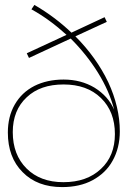

<svg xmlns="http://www.w3.org/2000/svg" viewBox="-20 -762 549 782"><path d="M421 -427C389 -494 344 -557 287 -614L415 -673L406 -692L271 -629C227 -671 177 -709 120 -742L108 -724C159 -696 206 -661 251 -620L89 -545L98 -526L268 -605C311 -562 348 -516 379 -466C410 -416 432 -366 445 -315C429 -352 402 -382 365 -405C328 -427 286 -438 239 -438C194 -438 154 -429 120 -412C85 -394 59 -369 40 -336C21 -303 12 -265 12 -222C12 -155 32 -101 72 -61C112 -20 166 0 233 0C280 0 322 -9 357 -28C392 -47 420 -73 439 -108C458 -142 468 -182 468 -227C468 -293 452 -360 421 -427ZM391 -74C353 -38 302 -20 238 -20C175 -20 125 -39 88 -76C51 -113 32 -162 32 -224C32 -283 51 -331 89 -366C126 -401 176 -418 239 -418C302 -418 353 -400 391 -363C429 -326 448 -277 448 -216C448 -157 429 -109 391 -74Z"/></svg>

Font: Argentum Sans Thin
Style: Regular
Weight: 250
Designer: Julieta Ulanovsky
Foundry: Julieta Ulanovsky
Version: Version 5.001;February 15, 2019;FontCreator 11.5.0.2425 64-b